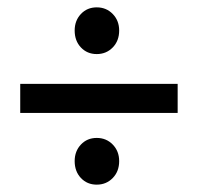

<svg xmlns="http://www.w3.org/2000/svg" viewBox="-20 -592 538 522"><path d="M304 -509Q304 -481 286.5 -463Q269 -445 243 -445Q217 -445 200 -463Q183 -481 183 -509Q183 -536 200 -554Q217 -572 243 -572Q269 -572 286.5 -554Q304 -536 304 -509ZM35 -285V-364H463V-285ZM304 -154Q304 -126 286.5 -108Q269 -90 243 -90Q217 -90 200 -108Q183 -126 183 -154Q183 -181 200 -199Q217 -217 243 -217Q269 -217 286.5 -199Q304 -181 304 -154Z"/></svg>

Font: Sapa
Style: Regular
Weight: 400
Version: Version 1.20 June 8, 2016